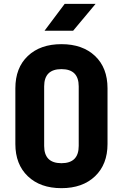

<svg xmlns="http://www.w3.org/2000/svg" viewBox="-20 -970 640 1000"><path d="M300 10Q190 10 125 -52Q60 -114 60 -220V-510Q60 -617 125 -678.5Q190 -740 300 -740Q410 -740 475 -678.5Q540 -617 540 -510V-220Q540 -114 475 -52Q410 10 300 10ZM300 -120Q390 -120 390 -210V-520Q390 -610 300 -610Q210 -610 210 -520V-210Q210 -120 300 -120ZM212 -810 317 -950H478L361 -810Z"/></svg>

Font: JetBrains Mono NL ExtraBold
Style: Regular
Weight: 800
Designer: Philipp Nurullin, Konstantin Bulenkov
Foundry: JetBrains
Version: Version 2.304; ttfautohint (v1.8.4.7-5d5b)